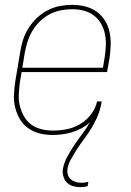

<svg xmlns="http://www.w3.org/2000/svg" viewBox="-20 -548 540 791"><path d="M310 223Q295 223 280 218.5Q265 214 255 203.5Q245 193 241 178Q237 163 239 148Q244 122 257.5 97Q271 72 286.5 49Q302 26 319.5 3Q337 -20 350 -44Q335 -30 315.5 -19.5Q296 -9 276 -3Q256 3 236 5.5Q216 8 196 8Q168 8 142.5 1.5Q117 -5 96 -20Q75 -35 62 -57Q49 -79 42.5 -105Q36 -131 37.5 -158.5Q39 -186 43 -213L63 -333Q67 -359 75 -384Q83 -409 97.5 -432Q112 -455 132 -474Q152 -493 176 -505.5Q200 -518 226 -523Q252 -528 277 -528Q305 -528 331 -521.5Q357 -515 378 -500Q399 -485 412.5 -463Q426 -441 431.5 -415Q437 -389 436 -361.5Q435 -334 431 -307L421 -251H69L62 -210Q59 -186 57.5 -161Q56 -136 61.5 -113Q67 -90 78.5 -69.5Q90 -49 108 -35.5Q126 -22 149.5 -16Q173 -10 197 -10Q226 -10 254.5 -15.5Q283 -21 309.5 -36.5Q336 -52 355 -77Q374 -102 380 -130H399Q396 -111 390.5 -93Q385 -75 376.5 -57Q368 -39 358 -22Q348 -5 336 11.5Q324 28 312.5 44Q301 60 290.5 77Q280 94 270.5 111.5Q261 129 258 148Q256 160 259.5 171.5Q263 183 271.5 190.5Q280 198 291.5 201.5Q303 205 315 205Q323 205 330 204Q337 203 344 201L341 219Q334 221 326 222Q318 223 310 223ZM72 -269H404L411 -310Q415 -334 416 -359Q417 -384 412.5 -407Q408 -430 396.5 -450Q385 -470 367 -484Q349 -498 325.5 -504Q302 -510 277 -510Q254 -510 230.5 -505.5Q207 -501 185 -489.5Q163 -478 144.5 -460Q126 -442 113.5 -421Q101 -400 93.5 -376.5Q86 -353 82 -330Z"/></svg>

Font: Iosevka Thin Oblique
Style: Regular
Weight: 100
Italic angle: -9°
Monospace: yes
Designer: Belleve Invis
Foundry: Belleve Invis
Version: Version 32.5.0; ttfautohint (v1.8.4)